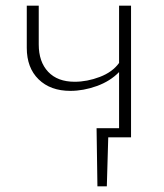

<svg xmlns="http://www.w3.org/2000/svg" viewBox="-20 -482 577 674"><path d="M440 -462V0H360L355 172H322L319 -32H398V-229Q367 -197 320 -180Q273 -163 227 -163Q157 -163 115.5 -203.5Q74 -244 74 -314V-462H116V-326Q116 -265 149 -230Q182 -195 242 -195Q286 -195 330.5 -212Q375 -229 398 -261V-462Z"/></svg>

Font: Ysabeau SC Light
Style: Regular
Weight: 300
Designer: Christian Thalmann (Catharsis Fonts)
Version: Version 0.003